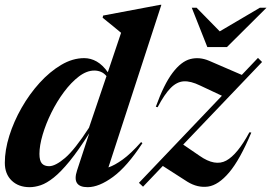

<svg xmlns="http://www.w3.org/2000/svg" viewBox="-23 -764 1125 796"><path d="M567.5 -170.5Q504 -73.5 445.8 -30.8Q387.5 12 340.5 12Q273.5 12 296.5 -57.5L347 -211.5Q301.5 -139.5 265.2 -95.2Q229 -51 199.8 -27.8Q170.5 -4.5 146 3.8Q121.5 12 100 12Q54 12 25.5 -15.2Q-3 -42.5 -3 -89Q-3 -141.5 15.5 -200.8Q34 -260 66.5 -317Q99 -374 141.2 -420.5Q183.5 -467 230.8 -495Q278 -523 326 -523Q353.5 -523 378.2 -508.8Q403 -494.5 424 -464.5L479 -628Q465.5 -639 444.8 -656.2Q424 -673.5 402.5 -690.5L404.5 -699.5L640.5 -744H646L426.5 -70Q452 -78.5 485.5 -102.5Q519 -126.5 562 -175ZM140.5 -126Q140.5 -97.5 150.8 -86.2Q161 -75 180.5 -75Q206.5 -75 246.8 -109.2Q287 -143.5 346 -234.5L418.5 -448.5Q408 -461 395.2 -466.2Q382.5 -471.5 368 -471.5Q336.5 -471.5 304.2 -447Q272 -422.5 242.5 -383Q213 -343.5 190 -297Q167 -250.5 153.8 -205.5Q140.5 -160.5 140.5 -126ZM553 -6 897 -367 806.5 -409.5Q767.5 -428.5 738.8 -426.8Q710 -425 684.5 -399.2Q659 -373.5 630.5 -319.5L623 -321.5Q657 -415.5 692.8 -462.5Q728.5 -509.5 766.2 -519.2Q804 -529 844 -512L979.5 -453.5L1046.5 -524L1063.5 -507L736.5 -164.5L804.5 -118Q868.5 -73 915 -98.2Q961.5 -123.5 1011 -215.5L1019 -214.5Q971.5 -101.5 927 -49Q882.5 3.5 839.5 9.5Q796.5 15.5 754 -10.5L652 -76L570 10ZM1082 -732 918 -569H836.5L772 -732H792L888 -634L1054.5 -732Z"/></svg>

Font: Newsreader Display SemiBold
Style: Italic
Weight: 600
Italic angle: -17°
Designer: Hugues Gentile
Foundry: Production Type
Version: Version 1.001